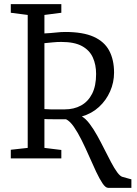

<svg xmlns="http://www.w3.org/2000/svg" viewBox="-20 -763 662 925"><path d="M501 142Q488.5 142 474 120.5Q459.5 99 443.2 64.5Q427 30 409.5 -10Q392 -50 373.5 -87.2Q355 -124.5 336 -152Q317 -179.5 298 -188.5Q287 -188.5 271 -188.5Q255 -188.5 239.2 -188.5Q223.5 -188.5 211 -188.8Q198.5 -189 194 -189.5V-50.5L275.5 -40.5V0H32V-41.5L113.5 -50.5V-691L32 -701.5V-743H275.5V-701.5L194 -691V-602Q224.5 -603.5 248.8 -606.2Q273 -609 294 -609Q380 -609 431.5 -585.8Q483 -562.5 506.2 -518.8Q529.5 -475 529.5 -413Q529.5 -366 510.5 -322.8Q491.5 -279.5 457 -247.8Q422.5 -216 374.5 -202Q393.5 -191 412.2 -166Q431 -141 448.8 -109Q466.5 -77 483.2 -43.5Q500 -10 515.5 19.2Q531 48.5 545 67.5Q559 86.5 571 89.5L613 101V142ZM291 -236Q336.5 -236 370.5 -254.8Q404.5 -273.5 423.8 -311.2Q443 -349 443 -406.5Q443 -451.5 427.2 -486.2Q411.5 -521 375 -541Q338.5 -561 275 -561Q253.5 -561 232.8 -558.8Q212 -556.5 194 -555V-237.5Q207 -236.5 225.2 -236Q243.5 -235.5 261.5 -235.8Q279.5 -236 291 -236Z"/></svg>

Font: Merriweather 24pt SemiCondensed Light
Style: Regular
Weight: 300
Width: 4
Designer: Eben Sorkin
Foundry: Eben Sorkin
Version: Version 2.100